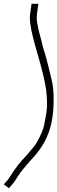

<svg xmlns="http://www.w3.org/2000/svg" viewBox="-46 -774 302 1011"><path d="M120 -754 113 -703C108 -666 115 -644 119 -615C142 -509 180 -412 197 -301C206 -213 202 -195 187 -118C183 -95 170 -64 149 -26C141 -11 122 12 93 45C62 77 33 113 8 154C3 162 -1 168 -5 173L-26 197L1 217L21 194C27 188 36 174 49 153C62 132 86 103 118 67C200 -18 241 -111 236 -275C235 -302 232 -330 225 -358C214 -401 204 -447 192 -488L180 -526C177 -538 174 -550 171 -564C165 -589 159 -604 155 -627C151 -652 144 -666 149 -703L156 -754Z"/></svg>

Font: Reckless Catfish
Style: It
Weight: 400
Foundry: Cannot Into Space Fonts
Version: Version 0.2894